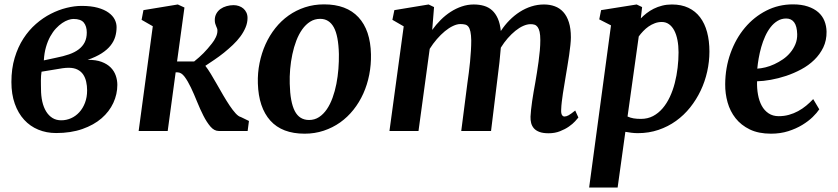

<svg xmlns="http://www.w3.org/2000/svg" viewBox="-20 -588 3762 862"><path d="M31.2 -219.7Q31.2 -279.8 45.9 -328.4Q60.5 -377 85 -414.8Q109.4 -452.6 141.4 -480.5Q173.3 -508.3 208.3 -526.1Q243.2 -543.9 278.8 -552.7Q314.5 -561.5 346.2 -561.5Q389.2 -561.5 418.9 -553.2Q448.7 -544.9 467.5 -531.2Q486.3 -517.6 494.9 -500.7Q503.4 -483.9 503.4 -466.3Q503.4 -443.8 497.3 -423.1Q491.2 -402.3 476.3 -383.5Q461.4 -364.7 436.3 -348.6Q411.1 -332.5 373.5 -319.3Q410.6 -319.8 436 -310.3Q461.4 -300.8 477.1 -284.9Q492.7 -269 499.8 -248.5Q506.8 -228 506.8 -207Q506.8 -165 488.8 -126Q470.7 -86.9 436 -56.9Q401.4 -26.9 349.9 -8.8Q298.3 9.3 231.9 9.3Q188.5 9.3 151.9 -5.9Q115.2 -21 88.4 -50.3Q61.5 -79.6 46.4 -122.3Q31.2 -165 31.2 -219.7ZM231 -328.6Q264.2 -335 290 -344Q315.9 -353 333.5 -366.5Q351.1 -379.9 360.4 -398.4Q369.6 -417 369.6 -441.9Q369.6 -470.2 356.2 -486.6Q342.8 -502.9 309.6 -502.9Q299.8 -502.9 286.6 -498.5Q273.4 -494.1 259.3 -484.6Q245.1 -475.1 231.2 -460.2Q217.3 -445.3 205.8 -424.6Q194.3 -403.8 186.5 -377Q178.7 -350.1 176.8 -316.9ZM164.1 -188Q164.1 -157.7 169.9 -131.8Q175.8 -106 187.3 -87.4Q198.7 -68.8 215.6 -58.3Q232.4 -47.9 254.9 -47.9Q277.8 -47.9 298.8 -57.1Q319.8 -66.4 335.9 -84Q352.1 -101.6 361.6 -126.5Q371.1 -151.4 371.1 -182.1Q371.1 -202.6 366.9 -221.2Q362.8 -239.7 353.3 -253.7Q343.8 -267.6 327.9 -275.6Q312 -283.7 288.1 -283.7Q281.7 -283.7 275.1 -283.2Q268.6 -282.7 261.2 -281.7L166.5 -266.1Q165 -257.8 164.3 -247.3Q163.6 -236.8 163.6 -226.1Q163.6 -215.3 163.8 -205.3Q164.1 -195.3 164.1 -188Z M666 -470.2 615.7 -499 624 -542.5 778.3 -567.9 808.1 -554.2 774.9 -312H851.6Q875 -330.6 893.8 -349.6Q912.6 -368.7 931.6 -393.1Q941.9 -405.8 949 -420.9Q956.1 -436 956.1 -449.2Q956.5 -455.6 954.6 -460.4Q952.6 -465.3 950.4 -470.5Q948.2 -475.6 946.3 -481.9Q944.3 -488.3 944.3 -498Q944.3 -514.2 951.4 -526.9Q958.5 -539.6 970.2 -547.9Q981.9 -556.2 997.3 -560.5Q1012.7 -564.9 1028.8 -564.9Q1041 -564.9 1052.5 -561Q1064 -557.1 1072.5 -549.8Q1081.1 -542.5 1086.2 -531.7Q1091.3 -521 1091.3 -507.3Q1091.3 -485.8 1082.5 -464.8Q1073.7 -443.8 1059.3 -424.3Q1044.9 -404.8 1025.6 -386.5Q1006.3 -368.2 985.4 -351.3Q964.4 -334.5 942.6 -319.8Q920.9 -305.2 901.9 -292.5Q913.1 -278.3 926.3 -256.6Q939.5 -234.9 953.6 -210Q967.8 -185.1 982.4 -159.9Q997.1 -134.8 1011 -114Q1024.9 -93.3 1037.8 -79.1Q1050.8 -64.9 1061.5 -62.5L1097.7 -44.9L1091.8 0H961.9Q941.9 0 925 -19.5Q908.2 -39.1 893.3 -68.4Q878.4 -97.7 864.7 -131.6Q851.1 -165.5 837.2 -194.8Q823.2 -224.1 808.6 -243.7Q793.9 -263.2 776.9 -263.2H768.6L732.9 0H602.5Z M1137.7 -213.4Q1136.2 -260.3 1145.3 -304.9Q1154.3 -349.6 1172.1 -389.2Q1189.9 -428.7 1216.1 -461.7Q1242.2 -494.6 1275.6 -518.3Q1309.1 -542 1349.1 -555.2Q1389.2 -568.4 1435.1 -568.4Q1535.6 -568.4 1589.4 -510.5Q1643.1 -452.6 1645.5 -344.2Q1646.5 -297.4 1637.7 -252.4Q1628.9 -207.5 1611.1 -168Q1593.3 -128.4 1566.9 -95.2Q1540.5 -62 1507.1 -38.3Q1473.6 -14.6 1433.3 -1.2Q1393.1 12.2 1347.7 12.2Q1246.6 12.2 1193.8 -46.4Q1141.1 -105 1137.7 -213.4ZM1367.7 -49.3Q1392.6 -49.3 1412.4 -62.3Q1432.1 -75.2 1447.3 -97.4Q1462.4 -119.6 1473.1 -149.2Q1483.9 -178.7 1490.2 -211.4Q1496.6 -244.1 1499.3 -278.6Q1502 -313 1501.5 -345.2Q1499.5 -427.7 1478.5 -465.6Q1457.5 -503.4 1417.5 -503.4Q1392.6 -503.4 1372.6 -490.7Q1352.5 -478 1336.9 -456.1Q1321.3 -434.1 1310.3 -405.3Q1299.3 -376.5 1292.5 -344Q1285.6 -311.5 1282.7 -277.8Q1279.8 -244.1 1280.8 -212.4Q1282.7 -129.4 1303.5 -89.4Q1324.2 -49.3 1367.7 -49.3Z M1792.5 -469.7 1741.7 -499 1750.5 -542.5 1904.3 -567.9 1928.7 -556.2 1920.4 -453.6Q1937.5 -477.5 1958.5 -498.5Q1979.5 -519.5 2003.4 -534.9Q2027.3 -550.3 2053.5 -559.1Q2079.6 -567.9 2106.9 -567.9Q2131.8 -567.9 2152.8 -561.8Q2173.8 -555.7 2189.5 -541.5Q2205.1 -527.3 2215.1 -504.6Q2225.1 -481.9 2228.5 -448.7Q2245.6 -475.1 2267.1 -496.8Q2288.6 -518.6 2313.2 -534.4Q2337.9 -550.3 2365.5 -559.1Q2393.1 -567.9 2422.4 -567.9Q2448.7 -567.9 2470.7 -559.8Q2492.7 -551.8 2508.8 -534.2Q2524.9 -516.6 2533.9 -488.5Q2543 -460.4 2543 -420.4Q2543 -406.2 2540.8 -385.3Q2538.6 -364.3 2535.2 -340.6Q2531.7 -316.9 2527.6 -292.2Q2523.4 -267.6 2520 -246.6Q2517.1 -227.5 2513.7 -208Q2510.3 -188.5 2507.3 -168.9Q2504.4 -149.4 2502.2 -131.1Q2500 -112.8 2499.5 -96.7Q2498.5 -79.1 2502.9 -72Q2507.3 -64.9 2514.2 -64.9Q2522.5 -64.9 2532.5 -70.3Q2542.5 -75.7 2562.5 -91.8L2576.7 -60.5Q2572.8 -55.2 2562 -43.5Q2551.3 -31.7 2534.2 -19.8Q2517.1 -7.8 2494.1 1.2Q2471.2 10.3 2442.9 10.3Q2418 10.3 2402.1 4.4Q2386.2 -1.5 2377.2 -11.7Q2368.2 -22 2364.7 -35.4Q2361.3 -48.8 2361.8 -64.5Q2362.3 -78.1 2364.3 -95.9Q2366.2 -113.8 2369.1 -133.8Q2372.1 -153.8 2375.7 -175.3Q2379.4 -196.8 2383.3 -217.8Q2386.7 -237.8 2390.6 -262Q2394.5 -286.1 2397.9 -311.3Q2401.4 -336.4 2403.6 -361.3Q2405.8 -386.2 2405.8 -408.2Q2405.8 -431.2 2402.6 -445.1Q2399.4 -459 2393.6 -466.8Q2387.7 -474.6 2379.9 -477.1Q2372.1 -479.5 2362.3 -479.5Q2346.7 -479.5 2329.1 -471.7Q2311.5 -463.9 2293.9 -449.7Q2276.4 -435.5 2259.5 -416.3Q2242.7 -397 2228.5 -374Q2226.1 -342.8 2222.4 -309.3Q2218.8 -275.9 2214.8 -246.6L2184.6 0H2050.8L2078.6 -216.3Q2081.5 -236.8 2084.7 -261Q2087.9 -285.2 2090.3 -310.3Q2092.8 -335.4 2094.2 -360.1Q2095.7 -384.8 2095.7 -406.7Q2095.2 -431.2 2092 -445.8Q2088.9 -460.4 2083 -468Q2077.1 -475.6 2068.1 -477.8Q2059.1 -480 2046.9 -480Q2031.7 -480 2013.7 -471.4Q1995.6 -462.9 1977.3 -447.8Q1959 -432.6 1941.4 -412.4Q1923.8 -392.1 1909.2 -368.7L1858.9 0H1728.5Z M2752.9 253.9H2625L2723.1 -474.1L2670.4 -501L2678.7 -542.5L2838.4 -567.9L2862.8 -556.2L2856.9 -505.4Q2868.7 -517.6 2883.1 -528.8Q2897.5 -540 2915 -548.8Q2932.6 -557.6 2952.9 -562.7Q2973.1 -567.9 2996.6 -567.9Q3039.1 -567.9 3070.6 -553Q3102.1 -538.1 3123 -510.5Q3144 -482.9 3154.5 -443.8Q3165 -404.8 3165 -356.4Q3165 -311.5 3155 -266.6Q3145 -221.7 3125.7 -181.2Q3106.4 -140.6 3078.6 -105.7Q3050.8 -70.8 3015.1 -45.2Q2979.5 -19.5 2936.3 -4.9Q2893.1 9.8 2843.8 9.8Q2829.6 9.8 2815.7 8.1Q2801.8 6.3 2787.6 3.9ZM2797.4 -64.9Q2810.1 -59.1 2824.5 -56.6Q2838.9 -54.2 2857.4 -54.2Q2887.7 -54.2 2911.9 -66.9Q2936 -79.6 2954.8 -101.6Q2973.6 -123.5 2987.3 -152.8Q3001 -182.1 3009.5 -215.3Q3018.1 -248.5 3022.2 -283.9Q3026.4 -319.3 3026.4 -353Q3026.4 -382.8 3021.5 -408Q3016.6 -433.1 3007.1 -451.2Q2997.6 -469.2 2983.6 -479.2Q2969.7 -489.3 2951.2 -489.3Q2934.6 -489.3 2919.7 -483.6Q2904.8 -478 2891.8 -469Q2878.9 -460 2867.7 -448.2Q2856.4 -436.5 2847.7 -424.3Z M3235.8 -210Q3236.3 -284.2 3259.8 -349.4Q3283.2 -414.6 3324.2 -463.4Q3365.2 -512.2 3420.4 -540.3Q3475.6 -568.4 3540 -568.4Q3578.6 -568.4 3606.9 -558.8Q3635.3 -549.3 3653.8 -533Q3672.4 -516.6 3681.4 -494.1Q3690.4 -471.7 3690.9 -445.8Q3691.4 -406.7 3676.3 -375.2Q3661.1 -343.8 3635.7 -319.1Q3610.4 -294.4 3577.1 -276.6Q3543.9 -258.8 3509.3 -247.3Q3474.6 -235.8 3440.4 -229.7Q3406.2 -223.6 3378.9 -223.1Q3377.9 -191.4 3383.1 -163.1Q3388.2 -134.8 3399.9 -113.3Q3411.6 -91.8 3430.7 -79.1Q3449.7 -66.4 3476.1 -66.4Q3500.5 -66.4 3522.2 -72.5Q3543.9 -78.6 3563.2 -89.1Q3582.5 -99.6 3599.4 -113.5Q3616.2 -127.4 3630.9 -143.1L3658.2 -97.2Q3647.9 -81.5 3628.7 -62.7Q3609.4 -43.9 3581.8 -27.1Q3554.2 -10.3 3518.8 1Q3483.4 12.2 3441.4 12.2Q3385.7 12.2 3346.4 -6.8Q3307.1 -25.9 3282.5 -57.1Q3257.8 -88.4 3246.6 -128.2Q3235.4 -168 3235.8 -210ZM3379.9 -279.8Q3396.5 -280.8 3416.5 -285.6Q3436.5 -290.5 3456.5 -299.8Q3476.6 -309.1 3495.4 -322Q3514.2 -335 3528.3 -352.1Q3542.5 -369.1 3551 -389.6Q3559.6 -410.2 3559.1 -434.6Q3558.1 -470.7 3545.4 -487.8Q3532.7 -504.9 3509.8 -504.9Q3488.3 -504.9 3470.7 -494.1Q3453.1 -483.4 3439.5 -465.8Q3425.8 -448.2 3415.3 -425Q3404.8 -401.9 3397.7 -376.7Q3390.6 -351.6 3386.2 -326.4Q3381.8 -301.3 3379.9 -279.8Z"/></svg>

Font: Merriweather Bold
Style: Italic
Weight: 700
Italic angle: -7°
Designer: Eben Sorkin ( eben@eyebytes.com )
Foundry: Eben Sorkin ( eben@eyebytes.com )
Version: Version 1.5; ttfautohint (v0.97) -l 13 -r 13 -G 200 -x 24 -f